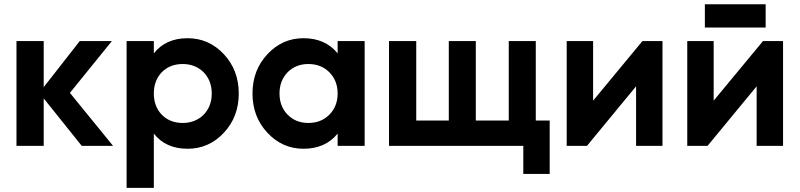

<svg xmlns="http://www.w3.org/2000/svg" viewBox="-20 -696 3815 916"><path d="M519.5 0Q482.4 0 370.1 0Q324.2 -56.6 188.5 -226.6Q188.5 -169.9 188.5 0Q155.3 0 58.6 0Q58.6 -125 58.6 -500Q90.8 -500 188.5 -500Q188.5 -445.3 188.5 -280.3Q231.4 -335 360.4 -500Q398.4 -500 513.7 -500Q463.9 -438.5 313.5 -252.9Q365.2 -189.5 519.5 0Z M875 -513.7Q976.6 -513.7 1047.9 -437.5Q1119.1 -361.3 1119.1 -250Q1119.1 -138.7 1047.9 -62.5Q976.6 13.7 875 13.7Q770.5 13.7 713.9 -58.6Q713.9 27.3 713.9 200.2Q680.7 200.2 584 200.2Q584 25.4 584 -500Q616.2 -500 713.9 -500Q713.9 -485.4 713.9 -441.4Q770.5 -513.7 875 -513.7ZM851.6 -109.4Q911.1 -109.4 951.2 -148.4Q990.2 -188.5 990.2 -250Q990.2 -311.5 951.2 -351.6Q911.1 -390.6 851.6 -390.6Q791 -390.6 752 -351.6Q713.9 -311.5 713.9 -250Q713.9 -188.5 752 -148.4Q791 -109.4 851.6 -109.4Z M1590.8 -500Q1623 -500 1719.7 -500Q1719.7 -375 1719.7 0Q1687.5 0 1590.8 0Q1590.8 -14.6 1590.8 -58.6Q1532.2 13.7 1427.7 13.7Q1327.1 13.7 1255.9 -62.5Q1184.6 -138.7 1184.6 -250Q1184.6 -361.3 1255.9 -437.5Q1327.1 -513.7 1427.7 -513.7Q1532.2 -513.7 1590.8 -441.4Q1590.8 -460.9 1590.8 -500ZM1451.2 -109.4Q1511.7 -109.4 1550.8 -148.4Q1590.8 -188.5 1590.8 -250Q1590.8 -311.5 1550.8 -351.6Q1511.7 -390.6 1451.2 -390.6Q1391.6 -390.6 1352.5 -351.6Q1313.5 -311.5 1313.5 -250Q1313.5 -188.5 1352.5 -148.4Q1391.6 -109.4 1451.2 -109.4Z M2536.1 -121.1Q2552.7 -121.1 2602.5 -121.1Q2602.5 -57.6 2602.5 133.8Q2571.3 133.8 2476.6 133.8Q2476.6 100.6 2476.6 0Q2316.4 0 1835.9 0Q1835.9 -125 1835.9 -500Q1868.2 -500 1965.8 -500Q1965.8 -405.3 1965.8 -121.1Q2003.9 -121.1 2121.1 -121.1Q2121.1 -215.8 2121.1 -500Q2153.3 -500 2250 -500Q2250 -405.3 2250 -121.1Q2290 -121.1 2407.2 -121.1Q2407.2 -215.8 2407.2 -500Q2439.5 -500 2536.1 -500Q2536.1 -405.3 2536.1 -121.1Z M3044.9 -500Q3069.3 -500 3140.6 -500Q3140.6 -375 3140.6 0Q3109.4 0 3014.6 0Q3014.6 -71.3 3014.6 -284.2Q2956.1 -212.9 2780.3 0Q2755.9 0 2683.6 0Q2683.6 -125 2683.6 -500Q2715.8 -500 2809.6 -500Q2809.6 -428.7 2809.6 -215.8Q2869.1 -287.1 3044.9 -500Z M3342.8 -564.5Q3342.8 -591.8 3342.8 -675.8Q3416 -675.8 3632.8 -675.8Q3632.8 -648.4 3632.8 -564.5Q3560.5 -564.5 3342.8 -564.5ZM3620.1 -500Q3644.5 -500 3715.8 -500Q3715.8 -375 3715.8 0Q3684.6 0 3589.8 0Q3589.8 -71.3 3589.8 -284.2Q3531.2 -212.9 3355.5 0Q3331.1 0 3258.8 0Q3258.8 -125 3258.8 -500Q3291 -500 3384.8 -500Q3384.8 -428.7 3384.8 -215.8Q3444.3 -287.1 3620.1 -500Z"/></svg>

Font: LeFont
Style: Regular
Weight: 700
Designer: Leryon MEDIA
Version: Version 1.0